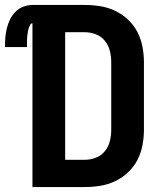

<svg xmlns="http://www.w3.org/2000/svg" viewBox="-52 -755 672 775"><path d="M79 0V-661Q73 -661 69.5 -654.5Q66 -648 64 -642Q62 -636 61 -629.5Q60 -623 59 -616.5Q58 -610 57.5 -603.5Q57 -597 57 -590.5Q57 -584 57 -577.5Q57 -571 57 -565H-32Q-32 -584 -30.5 -603Q-29 -622 -24.5 -640.5Q-20 -659 -11.5 -676.5Q-3 -694 10.5 -707.5Q24 -721 42 -728Q60 -735 79 -735H290Q321 -735 352.5 -730Q384 -725 412.5 -711.5Q441 -698 464.5 -676Q488 -654 502.5 -626Q517 -598 523 -566.5Q529 -535 529 -504V-231Q529 -200 523 -168.5Q517 -137 502.5 -109Q488 -81 464.5 -59Q441 -37 412.5 -23.5Q384 -10 352.5 -5Q321 0 290 0ZM290 -110Q313 -110 335 -118.5Q357 -127 371.5 -145Q386 -163 391.5 -185.5Q397 -208 397 -231V-504Q397 -527 391.5 -549.5Q386 -572 371.5 -590Q357 -608 335 -616.5Q313 -625 290 -625H211V-110Z"/></svg>

Font: Iosevka Custom XBdEx
Style: Regular
Weight: 800
Width: 7
Monospace: yes
Designer: Belleve Invis
Foundry: Belleve Invis
Version: Version 11.2.4; ttfautohint (v1.8.4)